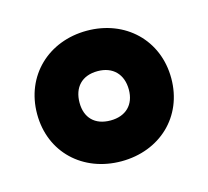

<svg xmlns="http://www.w3.org/2000/svg" viewBox="-60 -792 498 459"><g transform="rotate(-15 189.0 -562.5)"><path d="M189 -401C284 -401 355 -467 355 -562C355 -657 284 -724 189 -724C94 -724 23 -657 23 -562C23 -467 94 -401 189 -401ZM189 -502C150 -502 128 -525 128 -562C128 -600 150 -624 189 -624C227 -624 250 -600 250 -562C250 -525 227 -502 189 -502Z"/></g></svg>

Font: Noto Sans Sinhala UI Condensed Black
Style: Regular
Weight: 900
Width: 3
Designer: Jelle Bosma - Monotype Design Team
Foundry: Monotype Imaging Inc.
Version: Version 2.006